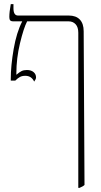

<svg xmlns="http://www.w3.org/2000/svg" viewBox="-20 -667 486 927"><path d="M388 226Q381 233 364 240H358V-509Q358 -536 345 -550Q332 -564 311 -564H111Q94 -531 76.5 -458Q59 -385 59 -313V-306Q74 -319 84.5 -324Q95 -329 110 -329Q130 -329 142 -319Q154 -309 154 -293Q154 -285 145 -273Q132 -301 102 -301Q87 -301 76.5 -295.5Q66 -290 54 -278H32V-285Q32 -350 46 -430.5Q60 -511 87 -563V-564H44Q33 -564 29 -569Q25 -574 25 -585Q25 -609 32 -647H45V-627Q45 -592 67 -592H312Q347 -592 365.5 -572.5Q384 -553 384 -516Z"/></svg>

Font: Noto Serif Hebrew NarrowThin
Style: Regular
Weight: 250
Width: 4
Designer: Monotype Design Team
Foundry: Monotype Imaging Inc.
Version: Version 1.000